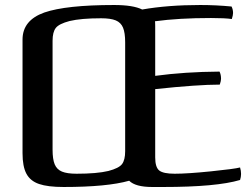

<svg xmlns="http://www.w3.org/2000/svg" viewBox="-20 -734 999 767"><path d="M234 13Q408 13 496 -12Q521 13 588 13H632Q845 13 939 -15Q943 -27 943 -39Q943 -52 939 -65Q916 -59 822.5 -49.5Q729 -40 678 -40Q632 -40 616 -53Q600 -66 600 -105V-378Q769 -396 858 -396Q863 -411 863 -419Q863 -436 857 -448Q718 -447 600 -431V-630Q600 -646 599 -649Q694 -662 823 -662Q879 -662 906 -658Q911 -673 911 -682Q911 -696 905 -708Q843 -714 780 -714Q650 -714 548 -696Q512 -714 436 -714Q244 -714 157 -684Q70 -653 70 -576V-122Q70 -69 85.5 -40Q101 -11 136 1Q171 13 234 13ZM413 -51Q367 -40 286 -40Q248 -40 227.5 -48.5Q207 -57 198.5 -77.5Q190 -98 190 -136V-571Q190 -606 203 -622.5Q216 -639 258 -650Q304 -661 384 -661Q422 -661 442.5 -652.5Q463 -644 471.5 -623.5Q480 -603 480 -565V-130Q480 -95 467.5 -78.5Q455 -62 413 -51Z"/></svg>

Font: Federant
Style: Regular
Weight: 400
Designer: Olexa M. Volochay, Alexei Vanyashin, Otto Ludwig Naegele
Foundry: Cyreal (www.cyreal.org)
Version: Version 1.011; ttfautohint (v1.4.1)